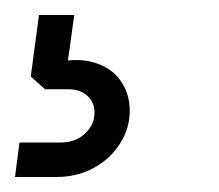

<svg xmlns="http://www.w3.org/2000/svg" viewBox="-21 -37 292 256"><path d="M-1 199 5 153H60Q79.5 153 92.2 141.2Q105 129.5 105 113Q105 99.5 95.5 90.8Q86 82 70 82H39L20 65L31 -17H78L68 55L34 52Q72 39 98.2 44.8Q124.5 50.5 138.2 68.5Q152 86.5 152 110.5Q152 134 139.2 154.2Q126.5 174.5 104.2 186.8Q82 199 54 199Z"/></svg>

Font: Mohave Light
Style: Italic
Weight: 300
Italic angle: -8°
Designer: Gumpita Rahayu
Foundry: Tokotype
Version: Version 2.003